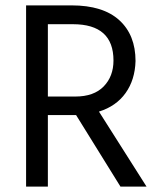

<svg xmlns="http://www.w3.org/2000/svg" viewBox="-20 -694 588 714"><path d="M158 -604V-335H260Q329 -335 365.5 -372.5Q402 -410 402 -469Q402 -604 251 -604ZM525 0H428L263 -266H255H158V0H77V-674H246Q363 -674 423.5 -619Q484 -564 484 -467Q482 -397 447 -348Q412 -299 348 -279Z"/></svg>

Font: Hind Regular
Style: Regular
Weight: 400
Designer: Manushi Parikh, Satya Rajpurohit
Foundry: Indian Type Foundry
Version: Version 1.201;PS 1.0;hotconv 1.0.78;makeotf.lib2.5.61930; tt